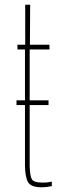

<svg xmlns="http://www.w3.org/2000/svg" viewBox="-20 -790 270 815"><path d="M157 5Q112 5 99.5 -16Q87 -37 86 -85V-344H50V-364H86V-580H54V-600H87V-770H108L107 -600H190V-580H106V-364H186V-344H106V-85Q107 -44 115 -29.5Q123 -15 159 -15Q175 -15 182.5 -16Q190 -17 200 -19V0Q178 5 157 5Z"/></svg>

Font: Big Shoulders Display Thin
Style: Regular
Weight: 100
Designer: Patric King
Foundry: XO Type Co
Version: Version 1.000; ttfautohint (v1.8.2)